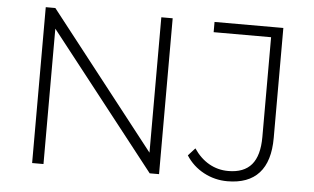

<svg xmlns="http://www.w3.org/2000/svg" viewBox="-50 -777 1405 859"><g transform="rotate(5 652.5 -347.5)"><path d="M692 -700V0H650L173 -608V0H122V-700H165L641 -92V-700ZM813 -95 844 -129Q873 -86 912.5 -63.5Q952 -41 999 -41Q1069 -41 1103.5 -81.5Q1138 -122 1138 -206V-654H880V-700H1189V-206Q1189 -101 1141 -48Q1093 5 999 5Q942 5 892.5 -21.5Q843 -48 813 -95Z"/></g></svg>

Font: Montserrat Atlas Light
Style: Regular
Weight: 300
Designer: Julieta Ulanovsky
Foundry: Julieta Ulanovsky
Version: Version 7.200